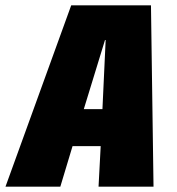

<svg xmlns="http://www.w3.org/2000/svg" viewBox="-56 -696 659 716"><path d="M-35.5 0H169L214.5 -151H319.5L311.5 0H516.5L507 -676H209.5ZM256.5 -289 335.5 -546.5H338L326 -289Z"/></svg>

Font: Anybody Condensed Black
Style: Italic
Weight: 900
Width: 3
Italic angle: -10°
Version: Version 1.113;gftools[0.9.25]